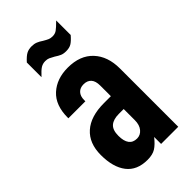

<svg xmlns="http://www.w3.org/2000/svg" viewBox="-227 -786 858 858"><g transform="rotate(-45 202.0 -357.5)"><path d="M364.3 -368.2V0H255.9V-43.9Q234.4 -16.6 214.8 -4.4Q195.3 7.8 163.1 7.8Q96.7 7.8 63.5 -35.2Q30.3 -78.1 30.3 -155.3Q30.3 -229.5 75.2 -269.5Q120.1 -309.6 204.1 -309.6H248V-377Q248 -405.3 235.4 -419.4Q222.7 -433.6 199.2 -433.6Q176.8 -433.6 164.1 -419.9Q151.4 -406.2 151.4 -381.8V-374H43.9V-377.9Q43.9 -456.1 87.9 -496.1Q131.8 -536.1 202.1 -536.1Q279.3 -536.1 321.8 -490.7Q364.3 -445.3 364.3 -368.2ZM248 -158.2V-228.5H217.8Q182.6 -228.5 164.6 -212.9Q146.5 -197.3 146.5 -160.2Q146.5 -127 159.2 -109.9Q171.9 -92.8 197.3 -92.8Q218.8 -92.8 233.4 -110.4Q248 -127.9 248 -158.2ZM88.9 -681.6Q108.4 -703.1 122.1 -710.4Q135.7 -717.8 155.3 -717.8Q170.9 -717.8 183.1 -712.9Q195.3 -708 208 -699.2Q222.7 -690.4 231.9 -686.5Q241.2 -682.6 252.9 -682.6Q268.6 -682.6 279.8 -690.4Q291 -698.2 314.5 -721.7V-629.9Q295.9 -608.4 282.7 -600.6Q269.5 -592.8 249 -592.8Q232.4 -592.8 221.2 -597.7Q210 -602.5 195.3 -612.3Q181.6 -620.1 172.9 -624Q164.1 -627.9 151.4 -627.9Q135.7 -627.9 123 -620.1Q110.4 -612.3 88.9 -588.9Z"/></g></svg>

Font: Altinn-DIN Condensed
Style: DINCondensed-Bold
Weight: 700
Width: 3
Designer: Charles Nix
Foundry: Altinn
Version: Version 2.00